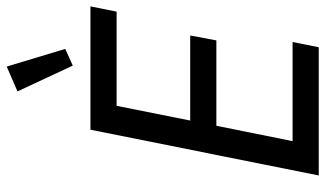

<svg xmlns="http://www.w3.org/2000/svg" viewBox="-224 -770 994 587"><g transform="rotate(-90 273.5 -477.0)"><path d="M30 0 170 -698H547L531 -618H243L198 -393H458L443 -313H182L135 -80H438L422 0ZM287 -921 363 -954 417 -775 366 -752Z"/></g></svg>

Font: IBM Plex Sans Cond Text
Style: Italic
Weight: 450
Width: 3
Italic angle: -11°
Designer: Mike Abbink, Paul van der Laan, Pieter van Rosmalen
Foundry: Bold Monday
Version: Version 1.3